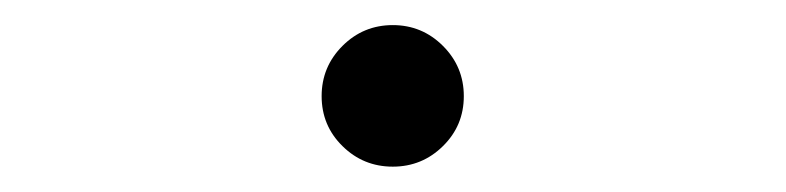

<svg xmlns="http://www.w3.org/2000/svg" viewBox="-20 -123 626 153"><path d="M293 9.8Q269.5 9.8 252.9 -6.6Q236.3 -22.9 236.3 -46.4Q236.3 -69.8 252.9 -86.4Q269.5 -103 293 -103Q316.4 -103 333 -86.4Q349.6 -69.8 349.6 -46.4Q349.6 -22.9 333 -6.6Q316.4 9.8 293 9.8Z"/></svg>

Font: Cascadia Code NF Light
Style: Regular
Weight: 300
Monospace: yes
Designer: Aaron Bell
Foundry: Saja Typeworks
Version: Version 2404.023; ttfautohint (v1.8.4)